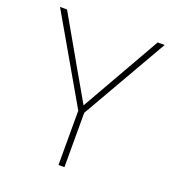

<svg xmlns="http://www.w3.org/2000/svg" viewBox="-123 -755 768 850"><g transform="rotate(20 261.5 -330.0)"><path d="M508 -660 276 -256V0H248V-256L15 -660H48L177 -434L262 -286L475 -660Z"/></g></svg>

Font: Elaine Sans ExtraLight
Style: Regular
Weight: 275
Designer: Wei Huang
Foundry: Wei Huang
Version: Version 2.001;December 24, 2019;FontCreator 12.0.0.2547 64-b